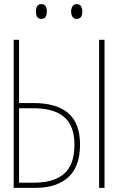

<svg xmlns="http://www.w3.org/2000/svg" viewBox="-20 -906 570 926"><path d="M46 0V-714H72V-409H142Q252 -409 309 -360.5Q366 -312 366 -208Q366 -103 309.5 -51.5Q253 0 152 0ZM458 0V-714H484V0ZM72 -25H145Q240 -25 289.5 -68.5Q339 -112 339 -208Q339 -300 289 -342Q239 -384 142 -384H72ZM350 -815Q336 -815 329.5 -825.5Q323 -836 323 -850Q323 -865 329.5 -875.5Q336 -886 350 -886Q365 -886 371 -875.5Q377 -865 377 -850Q377 -836 371.5 -825.5Q366 -815 350 -815ZM179 -815Q164 -815 158.5 -825.5Q153 -836 153 -850Q153 -864 158.5 -875Q164 -886 179 -886Q195 -886 200.5 -875Q206 -864 206 -850Q206 -836 200.5 -825.5Q195 -815 179 -815Z"/></svg>

Font: Noto Sans Mono Condensed Thin
Style: Regular
Weight: 100
Width: 3
Designer: Monotype Design Team
Foundry: Monotype Imaging Inc.
Version: Version 2.014; ttfautohint (v1.8.4.7-5d5b)